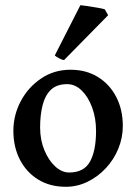

<svg xmlns="http://www.w3.org/2000/svg" viewBox="-20 -696 517 729"><path d="M446.3 -217.8Q446.3 -172.9 429.2 -131.3Q412.1 -89.8 381.8 -57.4Q351.6 -24.9 312.5 -5.9Q273.4 13.2 230 13.2Q169.4 13.2 124.8 -14.4Q80.1 -42 55.4 -90.1Q30.8 -138.2 30.8 -199.2Q30.8 -258.8 58.8 -311.8Q86.9 -364.7 136 -397.9Q185.1 -431.2 247.6 -431.2Q307.6 -431.2 352.3 -403.3Q397 -375.5 421.6 -327.4Q446.3 -279.3 446.3 -217.8ZM344.7 -199.2Q344.7 -246.6 330.1 -287.1Q315.4 -327.6 290.5 -352.1Q265.6 -376.5 234.9 -376.5Q195.3 -376.5 173.1 -355Q150.9 -333.5 141.6 -296.1Q132.3 -258.8 132.3 -212.4Q132.3 -165 148.4 -126Q164.6 -86.9 189.7 -64Q214.8 -41 242.7 -41Q298.8 -41 321.8 -82.5Q344.7 -124 344.7 -199.2ZM223.1 -467.8Q214.8 -468.8 203.9 -474.9Q192.9 -481 188 -485.4L285.2 -676.3Q292.5 -675.8 312.3 -672.9Q332 -669.9 351.6 -666.5Q371.1 -663.1 377.9 -660.6L390.6 -638.2Z"/></svg>

Font: Dai Banna SIL Medium
Style: Regular
Weight: 500
Designer: Victor Gaultney
Foundry: SIL International
Version: Version 4.000